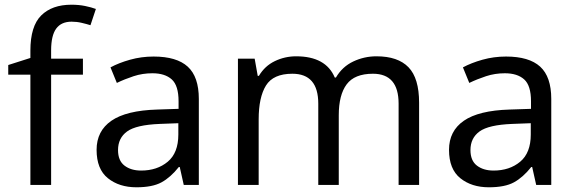

<svg xmlns="http://www.w3.org/2000/svg" viewBox="-20 -785 2441 815"><path d="M332 -468H197V0H109V-468H15V-509L109 -539V-570Q109 -674 155 -719.5Q201 -765 283 -765Q315 -765 341.5 -759.5Q368 -754 387 -747L364 -678Q348 -683 327 -688Q306 -693 284 -693Q240 -693 218.5 -663.5Q197 -634 197 -571V-536H332Z M632 -545Q730 -545 777 -502Q824 -459 824 -365V0H760L743 -76H739Q704 -32 665.5 -11Q627 10 559 10Q486 10 438 -28.5Q390 -67 390 -149Q390 -229 453 -272.5Q516 -316 647 -320L738 -323V-355Q738 -422 709 -448Q680 -474 627 -474Q585 -474 547 -461.5Q509 -449 476 -433L449 -499Q484 -518 532 -531.5Q580 -545 632 -545ZM658 -259Q558 -255 519.5 -227Q481 -199 481 -148Q481 -103 508.5 -82Q536 -61 579 -61Q647 -61 692 -98.5Q737 -136 737 -214V-262Z M1578 -546Q1669 -546 1714 -499.5Q1759 -453 1759 -349V0H1672V-345Q1672 -472 1563 -472Q1485 -472 1451.5 -427Q1418 -382 1418 -296V0H1331V-345Q1331 -472 1221 -472Q1140 -472 1109 -422Q1078 -372 1078 -278V0H990V-536H1061L1074 -463H1079Q1104 -505 1146.5 -525.5Q1189 -546 1237 -546Q1363 -546 1401 -456H1406Q1433 -502 1479.5 -524Q1526 -546 1578 -546Z M2128 -545Q2226 -545 2273 -502Q2320 -459 2320 -365V0H2256L2239 -76H2235Q2200 -32 2161.5 -11Q2123 10 2055 10Q1982 10 1934 -28.5Q1886 -67 1886 -149Q1886 -229 1949 -272.5Q2012 -316 2143 -320L2234 -323V-355Q2234 -422 2205 -448Q2176 -474 2123 -474Q2081 -474 2043 -461.5Q2005 -449 1972 -433L1945 -499Q1980 -518 2028 -531.5Q2076 -545 2128 -545ZM2154 -259Q2054 -255 2015.5 -227Q1977 -199 1977 -148Q1977 -103 2004.5 -82Q2032 -61 2075 -61Q2143 -61 2188 -98.5Q2233 -136 2233 -214V-262Z"/></svg>

Font: Noto Sans Ethiopic
Style: Regular
Weight: 400
Designer: Monotype Design Team
Foundry: Monotype Imaging Inc.
Version: Version 2.102; ttfautohint (v1.8.4.7-5d5b)